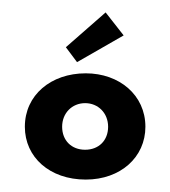

<svg xmlns="http://www.w3.org/2000/svg" viewBox="-20 -285 273 309"><path d="M80 -81C80 -103 96 -119 117 -119C138 -119 154 -103 154 -81C154 -59 139 -44 117 -44C95 -44 80 -59 80 -81ZM20 -81C20 -32 60 4 118 4C174 4 214 -32 214 -81C214 -132 172 -167 118 -167C62 -167 20 -132 20 -81ZM86 -209 104 -185 179 -228 150 -265Z"/></svg>

Font: Hussar Tani
Style: Dwa
Weight: 700
Foundry: Cannot Into Space Fonts
Version: Version 0.92